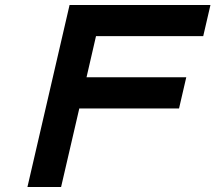

<svg xmlns="http://www.w3.org/2000/svg" viewBox="-20 -750 864 770"><path d="M90 0 259 -730H824L795 -605H365L327 -440H727L698 -315H298L225 0Z"/></svg>

Font: Miedinger
Style: Bold-Italic
Weight: 700
Italic angle: -13°
Version: Version 001.000